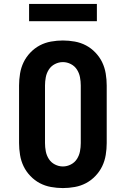

<svg xmlns="http://www.w3.org/2000/svg" viewBox="-20 -949 640 977"><path d="M300 8Q270 8 239.5 2.5Q209 -3 182.5 -17Q156 -31 134.5 -53.5Q113 -76 100 -103Q87 -130 82 -160.5Q77 -191 77 -221V-514Q77 -544 82 -574.5Q87 -605 100 -632Q113 -659 134.5 -681.5Q156 -704 182.5 -718Q209 -732 239.5 -737.5Q270 -743 300 -743Q330 -743 360.5 -737.5Q391 -732 417.5 -718Q444 -704 465.5 -681.5Q487 -659 500 -632Q513 -605 518 -574.5Q523 -544 523 -514V-221Q523 -191 518 -160.5Q513 -130 500 -103Q487 -76 465.5 -53.5Q444 -31 417.5 -17Q391 -3 360.5 2.5Q330 8 300 8ZM300 -102Q321 -102 340.5 -112Q360 -122 371.5 -140Q383 -158 387 -179Q391 -200 391 -221V-514Q391 -535 387 -556Q383 -577 371.5 -595Q360 -613 340.5 -623Q321 -633 300 -633Q279 -633 259.5 -623Q240 -613 228.5 -595Q217 -577 213 -556Q209 -535 209 -514V-221Q209 -200 213 -179Q217 -158 228.5 -140Q240 -122 259.5 -112Q279 -102 300 -102ZM128 -841V-929H473V-841Z"/></svg>

Font: Iosevka HT Extrabold Extended
Style: Regular
Weight: 800
Width: 7
Monospace: yes
Designer: Belleve Invis
Foundry: Belleve Invis
Version: Version 32.3.0; ttfautohint (v1.8.4)